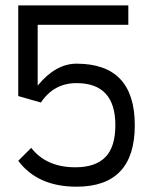

<svg xmlns="http://www.w3.org/2000/svg" viewBox="-20 -704 577 724"><path d="M48.8 -341.8V-683.6H463.9V-610.4H122.1V-381.3Q189.9 -463.9 268.6 -463.9Q488.3 -463.9 488.3 -231.9Q488.3 0 268.6 0Q122.1 0 48.8 -97.7L97.7 -146.5Q154.8 -73.2 264.2 -73.2Q339.8 -73.2 377.4 -111.6Q415 -149.9 415 -231.9Q415 -390.6 268.6 -390.6Q183.1 -390.6 134.3 -317.4Z"/></svg>

Font: Sanitrixie
Style: Regular
Weight: 400
Designer: Jayvee D. Enaguas (Grand Chaos)
Version: Version 1.1 - 6/9/2013